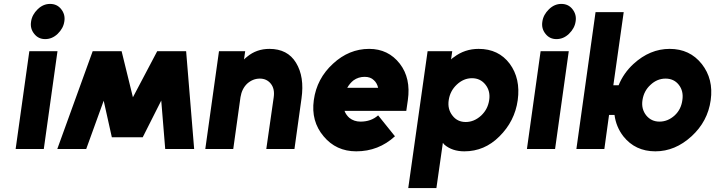

<svg xmlns="http://www.w3.org/2000/svg" viewBox="-20 -762 3658 982"><path d="M309 -652Q315 -687 293 -715Q272 -742 236 -742Q201 -742 173 -715Q144 -687 139 -652Q133 -616 155 -589Q176 -562 211 -562Q247 -562 275 -589Q304 -617 309 -652ZM60 0H204L274 -500H130Z M552 -60H710L602 -500H454ZM273 0H421L602 -500H454ZM825 0H973L932 -500H784ZM552 -60H710L932 -500H784Z M1486 0 1522 -258Q1530 -314 1523 -359.5Q1516 -405 1494 -441Q1451 -512 1358 -512Q1292 -512 1244 -472Q1240 -469 1236 -465.5Q1232 -462 1228 -458L1234 -500H1100L1030 0H1173L1210 -265Q1217 -308 1244 -334Q1273 -360 1309 -360Q1344 -360 1365 -334Q1386 -308 1380 -265L1342 0Z M2058 -195 2066 -250Q2082 -362 2025 -436Q1966 -512 1868 -512Q1765 -512 1683 -436Q1600 -360 1585 -250Q1570 -142 1635 -65Q1699 12 1802 12Q1916 12 2000 -65L1914 -172Q1878 -140 1824 -140Q1791 -140 1767 -159Q1759 -166 1752.5 -175Q1746 -184 1742 -195ZM1845 -369Q1875 -369 1892 -352Q1908 -338 1914 -313H1756Q1769 -336 1788 -351Q1813 -369 1845 -369Z M2293 -500 2287 -458Q2291 -462 2294.5 -465Q2298 -468 2302 -470Q2357 -512 2428 -512Q2530 -512 2587 -436Q2643 -360 2628 -250Q2613 -142 2534 -64Q2458 12 2355 12Q2293 12 2253 -22Q2251 -25 2249 -27Q2247 -29 2245 -31L2212 200H2068L2167 -500ZM2362 -138Q2405 -138 2441 -171Q2475 -203 2482 -250Q2489 -296 2463 -329Q2437 -362 2394 -362Q2351 -362 2316 -329Q2282 -297 2275 -250Q2268 -204 2294 -171Q2319 -138 2362 -138Z M2924 -652Q2930 -687 2908 -715Q2887 -742 2851 -742Q2816 -742 2788 -715Q2759 -687 2754 -652Q2748 -616 2770 -589Q2791 -562 2826 -562Q2862 -562 2890 -589Q2919 -617 2924 -652ZM2675 0H2819L2889 -500H2745Z M3026 -700 2928 0H3071L3095 -174H3123Q3131 -113 3168 -65Q3229 12 3332 12Q3433 12 3517 -65Q3600 -141 3615 -250Q3630 -358 3569 -435Q3508 -512 3405 -512Q3304 -512 3220 -435Q3169 -388 3144 -326H3117L3170 -700ZM3384 -360Q3427 -360 3452 -328Q3477 -296 3470 -250Q3467 -227 3457.5 -207.5Q3448 -188 3431 -172Q3396 -140 3353 -140Q3311 -140 3285 -172Q3259 -205 3266 -250Q3273 -297 3307 -328Q3341 -360 3384 -360Z"/></svg>

Font: Unageo
Style: ExtraBold-Italic
Weight: 800
Designer: Richard Sepsi
Foundry: Richard Sepsi
Version: Version 2.000